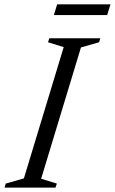

<svg xmlns="http://www.w3.org/2000/svg" viewBox="-40 -848 519 868"><path d="M248 -635 177 -657 183 -675H413.5L408 -657L326 -633.5L146 -40L217 -18L211 0H-19.5L-14 -18L68 -41.5ZM203.5 -780 218.5 -828.5H459.5L444.5 -780Z"/></svg>

Font: Newsreader 24pt
Style: Italic
Weight: 400
Italic angle: -17°
Designer: Hugues Gentile
Foundry: Production Type
Version: Version 1.003